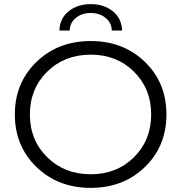

<svg xmlns="http://www.w3.org/2000/svg" viewBox="-20 -905 879 931"><path d="M268 -757Q270 -816 313 -850.5Q356 -885 420 -885Q484 -885 527 -850.5Q570 -816 572 -757H522Q521 -795 492 -818.5Q463 -842 420 -842Q377 -842 348 -818.5Q319 -795 318 -757ZM420 6Q261 6 156.5 -95.5Q52 -197 52 -350Q52 -503 156.5 -604.5Q261 -706 420 -706Q578 -706 682.5 -605Q787 -504 787 -350Q787 -196 682.5 -95Q578 6 420 6ZM420 -60Q546 -60 629.5 -142.5Q713 -225 713 -350Q713 -475 629.5 -557.5Q546 -640 420 -640Q293 -640 209 -557.5Q125 -475 125 -350Q125 -225 209 -142.5Q293 -60 420 -60Z"/></svg>

Font: mBank
Style: Regular
Weight: 400
Designer: Julieta Ulanovsky
Foundry: Julieta Ulanovsky
Version: Version 7.200;PS 007.200;hotconv 1.0.88;makeotf.lib2.5.64775